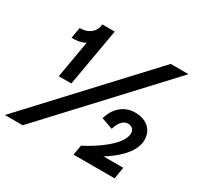

<svg xmlns="http://www.w3.org/2000/svg" viewBox="-157 -878 1091 1057"><g transform="rotate(30 388.0 -350.0)"><path d="M183 -569 142 -333H222L286 -700H207L205 -687C199 -651 165 -624 123 -621L109 -620L97 -552H112C135 -552 160 -557 183 -569ZM439 -63 428 0H689L702 -74H576C642 -115 712 -174 725 -245C735 -309 698 -364 622 -370C541 -377 489 -324 470 -265L466 -254L539 -228L544 -243C556 -274 576 -300 608 -298C634 -295 648 -276 643 -248C631 -180 518 -103 439 -63ZM-8 0H105L755 -700H642Z"/></g></svg>

Font: Fixel Display 20240404 Medium
Style: Italic
Weight: 500
Italic angle: -10°
Designer: AlfaBravo + MacPaw
Foundry: Kyrylo Tkachov, Marchela Mozhyna, Serhii Makarenko, Maria Weinstein, Zakhar Kryvoshyya
Version: Version 1.211;Glyphs 3.2 (3225)